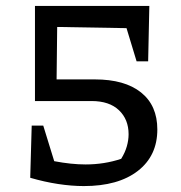

<svg xmlns="http://www.w3.org/2000/svg" viewBox="-20 -619 611 648"><path d="M263 9Q222 9 176 2Q130 -5 82 -19L87 -195H126L163 -75Q221 -64 269 -64Q332 -64 389 -83Q402 -104 408 -125Q414 -146 414 -166Q414 -216 381.5 -247Q349 -278 289 -278H98V-599H484L480 -412H441L407 -524L173 -528L171 -351H300Q401 -351 456 -307Q511 -263 511 -182Q511 -93 445 -42Q379 9 263 9Z"/></svg>

Font: Piazzolla SC Medium
Style: Regular
Weight: 500
Designer: Juan Pablo del Peral
Foundry: Huerta Tipografica
Version: Version 1.330